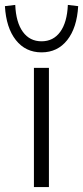

<svg xmlns="http://www.w3.org/2000/svg" viewBox="-58 -761 338 781"><path d="M80 0V-485H141V0ZM111 -548Q46 -548 6.5 -598Q-33 -648 -38 -736L4 -741Q7 -670 35 -631.5Q63 -593 111 -593Q159 -593 187 -631.5Q215 -670 218 -741L260 -736Q255 -648 215.5 -598Q176 -548 111 -548Z"/></svg>

Font: Nunito Sans Light
Style: Regular
Weight: 300
Designer: Vernon Adams
Foundry: Vernon Adams
Version: Version 3.101; ttfautohint (v1.8.4.7-5d5b);gftools[0.9.27]